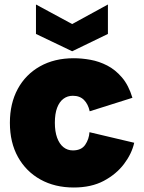

<svg xmlns="http://www.w3.org/2000/svg" viewBox="-20 -827 642 854"><path d="M308 7Q224 7 160 -28.5Q96 -64 60 -128.5Q24 -193 24 -281Q24 -367 59 -431.5Q94 -496 158 -532Q222 -568 308 -568Q344 -568 382.5 -561Q421 -554 457 -535.5Q493 -517 522.5 -482.5Q552 -448 569 -392L379 -332Q372 -364 353.5 -382.5Q335 -401 304 -401Q280 -401 262 -387.5Q244 -374 234 -347.5Q224 -321 224 -281Q224 -242 234 -214.5Q244 -187 262 -172.5Q280 -158 304 -158Q342 -158 359 -183Q376 -208 378 -239L577 -192Q566 -143 531.5 -97.5Q497 -52 441.5 -22.5Q386 7 308 7ZM301 -599 140 -676V-807L301 -720L460 -807V-676Z"/></svg>

Font: Parkinsans ExtraBold
Style: Regular
Weight: 800
Designer: Red Stone, Indian Type Foundry
Foundry: Indian Type Foundry
Version: Version 1.000